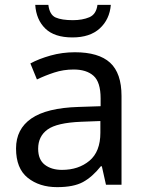

<svg xmlns="http://www.w3.org/2000/svg" viewBox="-20 -760 601 790"><path d="M288 -545Q386 -545 433 -502Q480 -459 480 -365V0H416L399 -76H395Q360 -32 321.5 -11Q283 10 215 10Q142 10 94 -28.5Q46 -67 46 -149Q46 -229 109 -272.5Q172 -316 303 -320L394 -323V-355Q394 -422 365 -448Q336 -474 283 -474Q241 -474 203 -461.5Q165 -449 132 -433L105 -499Q140 -518 188 -531.5Q236 -545 288 -545ZM314 -259Q214 -255 175.5 -227Q137 -199 137 -148Q137 -103 164.5 -82Q192 -61 235 -61Q303 -61 348 -98.5Q393 -136 393 -214V-262ZM436 -740Q431 -680 390.5 -643Q350 -606 278 -606Q204 -606 166.5 -642.5Q129 -679 125 -740H179Q184 -699 209 -688Q234 -677 280 -677Q319 -677 347.5 -689Q376 -701 381 -740Z"/></svg>

Font: Noto Sans Old Turkic
Style: Regular
Weight: 400
Designer: Monotype Design Team
Foundry: Monotype Imaging Inc.
Version: Version 2.003; ttfautohint (v1.8.4.7-5d5b)